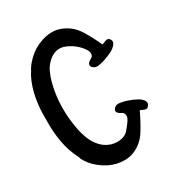

<svg xmlns="http://www.w3.org/2000/svg" viewBox="-173 -829 864 938"><g transform="rotate(-30 259.5 -360.0)"><path d="M486.3 -172.9Q478.5 -160.2 464.8 -165Q451.2 -169.9 441.4 -174.8Q419.9 -127.9 390.6 -80.1Q361.3 -32.2 311.5 -10.7Q288.1 -1 262.7 0Q258.8 0 254.9 0Q234.4 0 212.9 -4.9Q168 -15.6 128.9 -46.9Q89.8 -77.1 71.3 -117.2Q71.3 -120.1 70.3 -123Q69.3 -126 67.4 -128.9Q42 -177.7 31.2 -237.3Q20.5 -297.9 22.5 -359.4Q22.5 -366.2 22.5 -373Q21.5 -427.7 31.2 -481.4Q42 -541 67.4 -589.8Q69.3 -592.8 71.3 -595.7Q72.3 -598.6 75.2 -601.6Q85 -622.1 101.6 -641.6Q118.2 -661.1 138.7 -676.8Q176.8 -705.1 223.6 -715.8Q241.2 -719.7 258.8 -719.7Q288.1 -719.7 315.4 -708Q365.2 -686.5 394.5 -638.7Q423.8 -590.8 444.3 -543.9Q455.1 -547.9 468.8 -552.7Q481.4 -557.6 490.2 -545.9Q495.1 -540 495.1 -533.2Q495.1 -533.2 495.1 -532.2Q495.1 -526.4 492.2 -521.5Q484.4 -506.8 462.9 -494.1Q440.4 -482.4 417 -474.6Q402.3 -468.8 388.7 -466.8Q376 -463.9 369.1 -463.9Q360.4 -463.9 353.5 -467.8Q346.7 -471.7 341.8 -477.5Q337.9 -483.4 338.9 -488.3Q338.9 -493.2 341.8 -497.1Q347.7 -505.9 361.3 -512.7Q374 -519.5 374 -532.2Q374 -540 372.1 -546.9Q369.1 -553.7 365.2 -559.6Q335.9 -602.5 286.1 -624Q236.3 -645.5 191.4 -606.4Q168.9 -586.9 156.2 -559.6Q143.6 -532.2 136.7 -503.9Q121.1 -442.4 120.1 -378.9Q119.1 -315.4 130.9 -252.9Q137.7 -215.8 152.3 -181.6Q167 -147.5 195.3 -123Q213.9 -107.4 239.3 -99.6Q264.6 -92.8 289.1 -96.7Q315.4 -100.6 332 -119.1Q348.6 -137.7 363.3 -159.2Q367.2 -165 370.1 -171.9Q372.1 -178.7 372.1 -186.5Q372.1 -200.2 358.4 -207Q345.7 -212.9 338.9 -221.7Q335.9 -225.6 335.9 -230.5Q335.9 -234.4 339.8 -241.2Q344.7 -248 351.6 -252Q359.4 -254.9 367.2 -254.9Q374 -254.9 386.7 -252Q400.4 -250 416 -244.1Q439.5 -236.3 460.9 -224.6Q483.4 -211.9 490.2 -197.3Q493.2 -191.4 492.2 -185.5Q492.2 -178.7 486.3 -172.9Z"/></g></svg>

Font: Little Wizzy
Style: Regular
Weight: 400
Version: Version 1.0